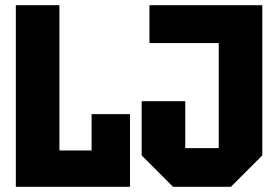

<svg xmlns="http://www.w3.org/2000/svg" viewBox="-20 -720 1069 740"><path d="M41 0V-700H209V-140H333V-280H481V0ZM526 -121V-330H694V-149H823V-554H556V-700H991V-121L870 0H647Z"/></svg>

Font: Tektur SemiCondensed
Style: Bold
Weight: 700
Width: 4
Designer: Adam Jagosz
Foundry: Adam Jagosz
Version: Version 1.005;gftools[0.9.30]